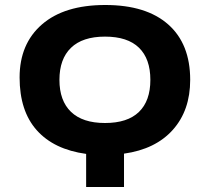

<svg xmlns="http://www.w3.org/2000/svg" viewBox="-20 -745 836 765"><path d="M262.7 -554.4Q216.8 -509.8 216.8 -426.8Q216.8 -343.8 262.9 -299.3Q309.1 -254.9 398.4 -254.9Q487.8 -254.9 533.4 -298.8Q579.1 -342.8 579.1 -426.8Q579.1 -510.7 533.7 -554.9Q488.3 -599.1 398.4 -599.1Q308.6 -599.1 262.7 -554.4ZM737.8 -426.8Q737.8 -305.2 668.7 -227.8Q599.6 -150.4 474.1 -132.8V0H323.2V-131.8Q194.8 -149.4 126.5 -226.1Q58.1 -302.7 58.1 -436.5Q58.1 -570.3 147.2 -647.7Q236.3 -725.1 399.4 -725.1Q562.5 -725.1 650.1 -647.7Q737.8 -570.3 737.8 -426.8Z"/></svg>

Font: NotoSans-Bold
Style: Bold
Weight: 700
Designer: Monotype Design team
Foundry: Monotype Imaging Inc.
Version: Version 1.04